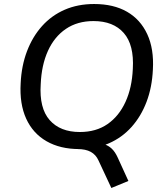

<svg xmlns="http://www.w3.org/2000/svg" viewBox="-20 -734 830 957"><path d="M535 203 471 66Q458 37 432.5 23Q407 9 366 9L446 -22Q476 -22 498 -15.5Q520 -9 537 7Q554 23 567 52L620 168ZM375 9Q280 9 212 -30Q144 -69 110.5 -142.5Q77 -216 83 -319Q87 -406 114.5 -478.5Q142 -551 189.5 -604Q237 -657 302.5 -685.5Q368 -714 449 -714Q546 -714 613 -675.5Q680 -637 714 -563.5Q748 -490 742 -387Q738 -299 710.5 -226.5Q683 -154 635.5 -101Q588 -48 522.5 -19.5Q457 9 375 9ZM378 -76Q459 -76 516 -115.5Q573 -155 605.5 -226Q638 -297 642 -391Q649 -510 597 -569.5Q545 -629 446 -629Q366 -629 308.5 -590Q251 -551 219 -480.5Q187 -410 183 -315Q175 -195 227.5 -135.5Q280 -76 378 -76Z"/></svg>

Font: Nunito Sans 10pt Medium
Style: Italic
Weight: 500
Italic angle: -9°
Designer: Vernon Adams
Foundry: Vernon Adams
Version: Version 3.101;gftools[0.9.27]